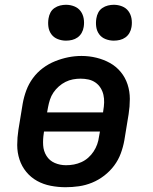

<svg xmlns="http://www.w3.org/2000/svg" viewBox="-20 -775 640 803"><path d="M254 8Q223 8 192 2Q161 -4 135 -18.5Q109 -33 90 -56Q71 -79 61.5 -108Q52 -137 52 -168.5Q52 -200 57 -232L75 -342Q80 -370 90 -397Q100 -424 117.5 -448Q135 -472 159 -490Q183 -508 210.5 -519Q238 -530 265.5 -535.5Q293 -541 321 -541Q353 -541 383.5 -533.5Q414 -526 440 -511.5Q466 -497 485 -474Q504 -451 513.5 -422Q523 -393 523 -361.5Q523 -330 518 -298L500 -188Q495 -160 485 -133Q475 -106 457.5 -82.5Q440 -59 416 -40.5Q392 -22 365 -11Q338 0 310 4Q282 8 254 8ZM411 -305 412 -313Q415 -330 415.5 -346.5Q416 -363 412.5 -378.5Q409 -394 400.5 -407.5Q392 -421 379 -430Q366 -439 350 -442.5Q334 -446 317 -446Q301 -446 285 -443Q269 -440 254 -432.5Q239 -425 226 -413.5Q213 -402 203.5 -388Q194 -374 189 -358.5Q184 -343 181 -327L177 -305ZM256 -84Q273 -84 289 -87Q305 -90 320.5 -97Q336 -104 349 -115.5Q362 -127 371.5 -141.5Q381 -156 386.5 -171.5Q392 -187 394 -203L398 -225H164L163 -217Q159 -192 160.5 -167.5Q162 -143 174.5 -123Q187 -103 209 -93.5Q231 -84 256 -84ZM456 -605Q438 -605 421.5 -611.5Q405 -618 395 -631.5Q385 -645 382.5 -662.5Q380 -680 383 -698Q385 -711 391 -722.5Q397 -734 408 -741.5Q419 -749 431.5 -752Q444 -755 456 -755Q474 -755 490.5 -748.5Q507 -742 517 -728.5Q527 -715 530 -697.5Q533 -680 530 -662Q528 -649 521.5 -637.5Q515 -626 504.5 -618.5Q494 -611 481.5 -608Q469 -605 456 -605ZM256 -605Q238 -605 221.5 -611.5Q205 -618 195 -631.5Q185 -645 182.5 -662.5Q180 -680 183 -698Q185 -711 191 -722.5Q197 -734 208 -741.5Q219 -749 231.5 -752Q244 -755 256 -755Q274 -755 290.5 -748.5Q307 -742 317 -728.5Q327 -715 330 -697.5Q333 -680 330 -662Q328 -649 321.5 -637.5Q315 -626 304.5 -618.5Q294 -611 281.5 -608Q269 -605 256 -605Z"/></svg>

Font: Iosevka Curly SmBdExObl
Style: Regular
Weight: 600
Width: 7
Italic angle: -9°
Monospace: yes
Designer: Belleve Invis
Foundry: Belleve Invis
Version: Version 11.1.0; ttfautohint (v1.8.3)